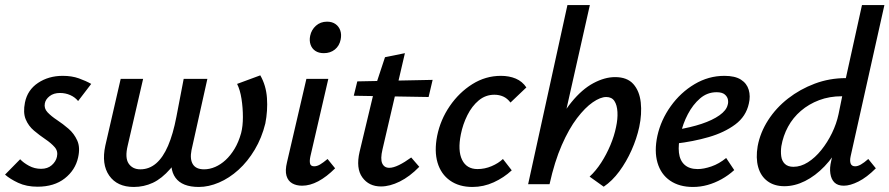

<svg xmlns="http://www.w3.org/2000/svg" viewBox="-23 -731 3530 762"><path d="M126 10Q82 10 49 -5.5Q16 -21 -3 -38L57 -99Q70 -85 92 -73Q114 -61 140 -61Q166 -61 182.5 -75.5Q199 -90 203 -109Q208 -131 194 -147Q180 -163 157 -178.5Q134 -194 112 -212.5Q90 -231 79 -257.5Q68 -284 76 -324Q86 -374 128 -402Q170 -430 226 -430Q262 -430 290 -420Q318 -410 339 -398L287 -330Q275 -345 256 -353.5Q237 -362 215 -362Q190 -362 174 -349.5Q158 -337 155 -321Q151 -301 165.5 -285.5Q180 -270 203.5 -254.5Q227 -239 249 -220Q271 -201 283.5 -173.5Q296 -146 287 -106Q276 -56 234 -23Q192 10 126 10Z M508 11Q442 11 410.5 -34Q379 -79 395 -153L456 -418H545L484 -154Q472 -105 487.5 -82Q503 -59 534 -59Q569 -59 596.5 -82.5Q624 -106 644 -152.5Q664 -199 677 -267L706 -418H800L737 -135Q730 -99 742.5 -79Q755 -59 787 -59Q809 -59 831 -68.5Q853 -78 872.5 -96Q892 -114 908 -140.5Q924 -167 934 -203Q941 -230 941 -266.5Q941 -303 935.5 -338.5Q930 -374 918 -398L1010 -432Q1033 -392 1036.5 -342Q1040 -292 1030 -241Q1016 -184 988 -137Q960 -90 923.5 -57Q887 -24 846 -6.5Q805 11 766 11Q700 11 673.5 -25.5Q647 -62 662 -130L681 -227L725 -166Q687 -100 653 -61Q619 -22 583.5 -5.5Q548 11 508 11Z M1176 6Q1153 6 1136.5 -3.5Q1120 -13 1114 -33.5Q1108 -54 1116 -87L1193 -418H1280L1209 -111Q1205 -93 1207.5 -82Q1210 -71 1224 -71Q1235 -71 1247 -78Q1259 -85 1277 -100L1307 -63Q1273 -29 1240 -11.5Q1207 6 1176 6ZM1262 -520Q1242 -520 1228.5 -529Q1215 -538 1209.5 -554Q1204 -570 1208 -589Q1213 -613 1231 -629Q1249 -645 1275 -645Q1295 -645 1308.5 -635.5Q1322 -626 1327.5 -610Q1333 -594 1329 -574Q1324 -549 1306 -534.5Q1288 -520 1262 -520Z M1489 9Q1441 9 1415 -27Q1389 -63 1404 -128L1465 -383L1505 -504L1584 -520L1495 -138Q1486 -100 1494 -82.5Q1502 -65 1522 -65Q1538 -65 1560.5 -76Q1583 -87 1609 -106L1641 -69Q1603 -30 1563.5 -10.5Q1524 9 1489 9ZM1381 -351 1395 -408 1694 -414 1678 -346Z M1852 11Q1799 11 1763 -14.5Q1727 -40 1713.5 -85.5Q1700 -131 1712 -192Q1725 -256 1762 -310Q1799 -364 1851.5 -397Q1904 -430 1965 -430Q1998 -430 2024 -419Q2050 -408 2066 -384L2003 -324Q1990 -341 1974 -348Q1958 -355 1939 -355Q1904 -355 1877 -332.5Q1850 -310 1832 -274Q1814 -238 1806 -198Q1793 -133 1811 -96.5Q1829 -60 1872 -60Q1901 -60 1928 -71.5Q1955 -83 1973 -100L2008 -55Q1977 -26 1936.5 -7.5Q1896 11 1852 11Z M2373 10 2317 -30Q2342 -53 2363 -85.5Q2384 -118 2399.5 -155Q2415 -192 2422 -227Q2429 -259 2427.5 -286.5Q2426 -314 2415.5 -330Q2405 -346 2383 -346Q2360 -346 2329.5 -325Q2299 -304 2267 -262Q2235 -220 2206.5 -155Q2178 -90 2158 0H2105Q2130 -113 2166.5 -193.5Q2203 -274 2245 -325.5Q2287 -377 2332 -401Q2377 -425 2418 -425Q2466 -425 2490.5 -397.5Q2515 -370 2520 -324.5Q2525 -279 2514 -227Q2504 -181 2483.5 -135Q2463 -89 2435 -51Q2407 -13 2373 10ZM2073 0 2229 -711H2318L2158 0Z M2727 11Q2673 11 2636.5 -14Q2600 -39 2586.5 -85Q2573 -131 2586 -192Q2600 -255 2639 -309.5Q2678 -364 2733.5 -397Q2789 -430 2852 -430Q2894 -430 2917.5 -415Q2941 -400 2948.5 -374.5Q2956 -349 2949 -320Q2938 -269 2895 -237Q2852 -205 2790 -187Q2728 -169 2658 -161L2662 -216Q2718 -225 2761.5 -239.5Q2805 -254 2832.5 -273.5Q2860 -293 2865 -315Q2868 -324 2866 -335.5Q2864 -347 2853.5 -356Q2843 -365 2821 -365Q2784 -365 2755.5 -340.5Q2727 -316 2707 -278Q2687 -240 2678 -198Q2668 -157 2671.5 -125.5Q2675 -94 2694 -77Q2713 -60 2746 -60Q2770 -60 2800.5 -70.5Q2831 -81 2859 -104L2891 -56Q2868 -35 2841 -20Q2814 -5 2785.5 3Q2757 11 2727 11Z M3090 8Q3050 8 3023 -12Q2996 -32 2986 -68Q2976 -104 2984 -151Q2994 -205 3025.5 -254Q3057 -303 3104.5 -340Q3152 -377 3210.5 -399Q3269 -421 3334 -421L3398 -711H3487L3353 -111Q3349 -93 3353 -82Q3357 -71 3371 -71Q3381 -71 3393.5 -78Q3406 -85 3423 -100L3453 -63Q3417 -27 3384 -10.5Q3351 6 3326 6Q3302 6 3289 -6.5Q3276 -19 3272.5 -42Q3269 -65 3276 -93L3309 -243L3356 -277Q3341 -214 3313.5 -161.5Q3286 -109 3249.5 -71Q3213 -33 3172 -12.5Q3131 8 3090 8ZM3126 -69Q3155 -69 3183.5 -87Q3212 -105 3236.5 -135.5Q3261 -166 3279 -203Q3297 -240 3305 -278L3326 -381L3371 -349H3318Q3269 -349 3228 -333.5Q3187 -318 3155.5 -291Q3124 -264 3104.5 -228Q3085 -192 3078 -151Q3075 -130 3077.5 -111Q3080 -92 3092 -80.5Q3104 -69 3126 -69Z"/></svg>

Font: Ysabeau SemiBold
Style: Italic
Weight: 600
Italic angle: -12°
Designer: Christian Thalmann (Catharsis Fonts)
Version: Version 2.002